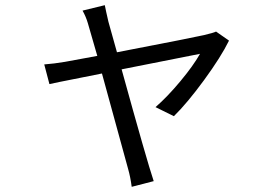

<svg xmlns="http://www.w3.org/2000/svg" viewBox="-20 -632 1040 742"><path d="M385 -612Q389 -591 399 -548Q410 -509 432 -430Q733 -488 769 -496.5Q805 -505 815 -510L865 -475Q834 -412 769 -323Q704 -234 652 -183L581 -218Q627 -258 677 -318Q727 -378 753 -424Q715 -417 450 -364Q548 -9 574 68L489 90Q484 52 475 20.5Q466 -11 374 -348L289 -331Q239 -321 211 -315.5Q183 -310 171 -307L151 -383Q190 -386 231 -393Q301 -406 356 -416Q327 -517 319.5 -542.5Q312 -568 299 -591Z"/></svg>

Font: Swei Fan Sans CJK TC
Style: Regular
Weight: 400
Version: Version 2.130